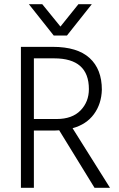

<svg xmlns="http://www.w3.org/2000/svg" viewBox="-20 -898 571 918"><path d="M300 -728H237L118 -878H182L269 -771L355 -878H419ZM244 -274H142V0H80V-674H232Q350 -674 408.5 -620.5Q467 -567 467 -469Q465 -401 429 -352Q393 -303 327 -285L506 0H432L263 -275Q257 -274 244 -274ZM239 -619H142V-329H251Q325 -329 365 -370Q405 -411 405 -472Q405 -619 239 -619Z"/></svg>

Font: Hind Kochi Light
Style: Regular
Weight: 300
Designer: Dhruvi Tolia
Foundry: Indian Type Foundry
Version: Version 0.702;PS 1.0;hotconv 1.0.81;makeotf.lib2.5.63406